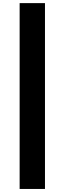

<svg xmlns="http://www.w3.org/2000/svg" viewBox="-20 -982 416 1236"><path d="M269.5 -961.9V234.4H106.4V-961.9Z"/></svg>

Font: Inter 24pt ExtraBold
Style: Regular
Weight: 800
Designer: Rasmus Andersson
Foundry: rsms
Version: Version 4.001;git-66647c0bb